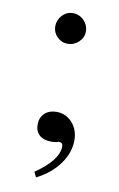

<svg xmlns="http://www.w3.org/2000/svg" viewBox="-73 -502 424 685"><g transform="rotate(10 139.0 -159.0)"><path d="M98 122Q180 66 180 16Q180 2 166 2Q165 2 164 2Q163 2 158 4Q153 5 148.5 5.5Q144 6 139 6Q111 6 95.5 -7.5Q80 -21 80 -46Q80 -72 96.5 -87Q113 -102 139 -102Q173 -102 196 -76.5Q219 -51 219 -13Q219 32 189 73.5Q159 115 107 141ZM136 -459Q159 -459 175.5 -442Q192 -425 192 -402Q192 -380 175 -364Q158 -348 135 -348Q113 -348 97 -364Q81 -380 81 -402Q81 -425 97 -442Q113 -459 136 -459Z"/></g></svg>

Font: Klingon pIqaD HaSta
Style: Regular
Weight: 400
Width: 0
Designer: Mike Neff (qa'vaj)
Foundry: Mike Neff and Michael Everson
Version: Version 2.003